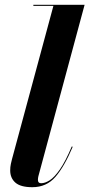

<svg xmlns="http://www.w3.org/2000/svg" viewBox="-20 -770 372 800"><path d="M283 -158.5Q248 -75.5 210.8 -32.8Q173.5 10 114.5 10Q66 10 44.2 -9Q22.5 -28 22.5 -60Q22.5 -74 25.2 -86.8Q28 -99.5 30 -107L202.5 -745.5H119V-750H332.5L140 -36Q138 -28 138 -20.5Q138 -6.5 151.5 -6.5Q167.5 -6.5 187 -18.8Q206.5 -31 229.5 -64Q252.5 -97 279 -159.5Z"/></svg>

Font: Bodoni* 36pt
Style: Bold Italic
Weight: 700
Italic angle: -13°
Version: Version 2.3